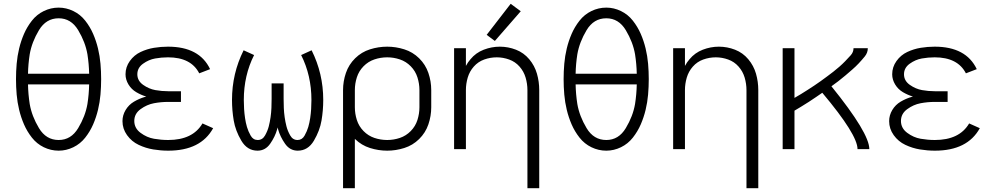

<svg xmlns="http://www.w3.org/2000/svg" viewBox="-20 -783 5215 1008"><path d="M288 8Q247 8 210 -10Q173 -28 147.5 -60.5Q122 -93 106 -130Q90 -167 80.5 -206.5Q71 -246 67.5 -286.5Q64 -327 64 -367.5Q64 -408 67.5 -448.5Q71 -489 80.5 -528.5Q90 -568 106 -605Q122 -642 147.5 -674.5Q173 -707 210 -725Q247 -743 288 -743Q328 -743 365 -725Q402 -707 427.5 -674.5Q453 -642 469 -605Q485 -568 494.5 -528.5Q504 -489 507.5 -448.5Q511 -408 511 -367.5Q511 -327 507.5 -286.5Q504 -246 494.5 -206.5Q485 -167 469 -130Q453 -93 427.5 -60.5Q402 -28 365 -10Q328 8 288 8ZM288 -48Q353 -48 390.5 -110.5Q428 -173 439 -237Q447 -288 448 -340H127Q128 -288 136 -237Q147 -173 184.5 -110.5Q222 -48 288 -48ZM127 -396H448Q447 -447 439 -498Q428 -562 390.5 -624.5Q353 -687 288 -687Q222 -687 184.5 -624.5Q147 -562 136 -498Q128 -447 127 -396Z M863 8Q824 8 784.5 1.5Q745 -5 708 -22.5Q671 -40 647 -73.5Q623 -107 623 -147Q623 -178 639.5 -205.5Q656 -233 683 -249Q710 -265 740 -274L748 -276Q721 -284 695.5 -299Q670 -314 654.5 -339.5Q639 -365 639 -393Q639 -431 661.5 -462.5Q684 -494 718 -510Q752 -526 788.5 -532Q825 -538 862 -538Q1027 -538 1083 -420L1026 -398Q983 -482 862 -482Q828 -482 794.5 -476Q761 -470 731 -448.5Q701 -427 701 -393Q701 -359 731.5 -337.5Q762 -316 795.5 -310Q829 -304 863 -304H930V-248H863Q825 -248 788 -241Q751 -234 718 -210Q685 -186 685 -148Q685 -110 718 -85.5Q751 -61 788.5 -54.5Q826 -48 863 -48Q992 -48 1043 -135L1099 -110Q1034 8 863 8Z M1332 8Q1278 8 1247 -44.5Q1216 -97 1207 -150.5Q1198 -204 1198 -258Q1198 -397 1259 -519L1314 -494Q1260 -387 1260 -258Q1260 -234 1261.5 -210.5Q1263 -187 1266.5 -163Q1270 -139 1276.5 -116.5Q1283 -94 1296 -71Q1309 -48 1333 -48Q1358 -48 1371.5 -72Q1385 -96 1391 -119.5Q1397 -143 1400.5 -167.5Q1404 -192 1405 -216.5Q1406 -241 1406 -265V-345H1469V-265Q1469 -241 1470 -216.5Q1471 -192 1474.5 -167.5Q1478 -143 1484 -119.5Q1490 -96 1503.5 -72Q1517 -48 1542 -48Q1566 -48 1579 -71Q1592 -94 1598.5 -116.5Q1605 -139 1608.5 -163Q1612 -187 1613.5 -210.5Q1615 -234 1615 -258Q1615 -387 1561 -494L1616 -519Q1677 -397 1677 -258Q1677 -204 1668 -150.5Q1659 -97 1628 -44.5Q1597 8 1543 8Q1502 8 1476.5 -28.5Q1451 -65 1440 -104L1438 -114L1435 -104Q1424 -65 1398.5 -28.5Q1373 8 1332 8Z M1781 205V-310Q1781 -356 1796 -400Q1811 -444 1844.5 -477Q1878 -510 1922.5 -524Q1967 -538 2013 -538Q2058 -538 2102.5 -524Q2147 -510 2180.5 -477Q2214 -444 2229 -400Q2244 -356 2244 -310V-220Q2244 -174 2229 -130Q2214 -86 2180.5 -53Q2147 -20 2102.5 -6Q2058 8 2013 8Q1967 8 1922.5 -6Q1878 -20 1844 -53L1843 -54V205ZM2013 -48Q2047 -48 2079.5 -59Q2112 -70 2136.5 -95Q2161 -120 2171.5 -153Q2182 -186 2182 -220V-310Q2182 -344 2171.5 -377Q2161 -410 2136.5 -435Q2112 -460 2079.5 -471Q2047 -482 2013 -482Q1978 -482 1945.5 -471Q1913 -460 1888.5 -435Q1864 -410 1853.5 -377Q1843 -344 1843 -310V-220Q1843 -186 1853.5 -153Q1864 -120 1888.5 -95Q1913 -70 1945.5 -59Q1978 -48 2013 -48ZM1781 -215V-219Z M2749 205V-310Q2749 -343 2739.5 -375.5Q2730 -408 2707.5 -433.5Q2685 -459 2653 -470.5Q2621 -482 2588 -482Q2554 -482 2522 -470.5Q2490 -459 2467.5 -433.5Q2445 -408 2435.5 -375.5Q2426 -343 2426 -310V0H2364V-530H2426V-437Q2436 -456 2450 -472Q2478 -506 2519.5 -522Q2561 -538 2604 -538Q2648 -538 2689 -522Q2730 -506 2758.5 -472Q2787 -438 2799 -396Q2811 -354 2811 -310V205ZM2578 -568 2535 -600 2661 -763 2714 -724Z M3163 8Q3122 8 3085 -10Q3048 -28 3022.5 -60.5Q2997 -93 2981 -130Q2965 -167 2955.5 -206.5Q2946 -246 2942.5 -286.5Q2939 -327 2939 -367.5Q2939 -408 2942.5 -448.5Q2946 -489 2955.5 -528.5Q2965 -568 2981 -605Q2997 -642 3022.5 -674.5Q3048 -707 3085 -725Q3122 -743 3163 -743Q3203 -743 3240 -725Q3277 -707 3302.5 -674.5Q3328 -642 3344 -605Q3360 -568 3369.5 -528.5Q3379 -489 3382.5 -448.5Q3386 -408 3386 -367.5Q3386 -327 3382.5 -286.5Q3379 -246 3369.5 -206.5Q3360 -167 3344 -130Q3328 -93 3302.5 -60.5Q3277 -28 3240 -10Q3203 8 3163 8ZM3163 -48Q3228 -48 3265.5 -110.5Q3303 -173 3314 -237Q3322 -288 3323 -340H3002Q3003 -288 3011 -237Q3022 -173 3059.5 -110.5Q3097 -48 3163 -48ZM3002 -396H3323Q3322 -447 3314 -498Q3303 -562 3265.5 -624.5Q3228 -687 3163 -687Q3097 -687 3059.5 -624.5Q3022 -562 3011 -498Q3003 -447 3002 -396Z M3899 205V-310Q3899 -343 3889.5 -375.5Q3880 -408 3857.5 -433.5Q3835 -459 3803 -470.5Q3771 -482 3738 -482Q3704 -482 3672 -470.5Q3640 -459 3617.5 -433.5Q3595 -408 3585.5 -375.5Q3576 -343 3576 -310V0H3514V-530H3576V-437Q3586 -456 3600 -472Q3628 -506 3669.5 -522Q3711 -538 3754 -538Q3798 -538 3839 -522Q3880 -506 3908.5 -472Q3937 -438 3949 -396Q3961 -354 3961 -310V205Z M4089 0V-530H4151V-269Q4168 -279 4185 -289L4220 -311Q4237 -322 4254.5 -333.5Q4272 -345 4288.5 -357Q4305 -369 4322 -381.5Q4339 -394 4355 -406.5Q4371 -419 4387 -433Q4403 -447 4417 -461.5Q4431 -476 4446 -492.5Q4461 -509 4461 -530H4536Q4536 -506 4520 -486.5Q4504 -467 4488 -450Q4472 -433 4454 -417.5Q4436 -402 4418 -386.5Q4400 -371 4381.5 -357Q4363 -343 4345 -330Q4544 -84 4544 0H4482Q4482 -76 4297 -296Q4281 -285 4265 -274Q4246 -261 4226 -248L4186 -223Q4168 -213 4151 -202V0Z M4888 8Q4849 8 4809.5 1.5Q4770 -5 4733 -22.5Q4696 -40 4672 -73.5Q4648 -107 4648 -147Q4648 -178 4664.5 -205.5Q4681 -233 4708 -249Q4735 -265 4765 -274L4773 -276Q4746 -284 4720.5 -299Q4695 -314 4679.5 -339.5Q4664 -365 4664 -393Q4664 -431 4686.5 -462.5Q4709 -494 4743 -510Q4777 -526 4813.5 -532Q4850 -538 4887 -538Q5052 -538 5108 -420L5051 -398Q5008 -482 4887 -482Q4853 -482 4819.5 -476Q4786 -470 4756 -448.5Q4726 -427 4726 -393Q4726 -359 4756.5 -337.5Q4787 -316 4820.5 -310Q4854 -304 4888 -304H4955V-248H4888Q4850 -248 4813 -241Q4776 -234 4743 -210Q4710 -186 4710 -148Q4710 -110 4743 -85.5Q4776 -61 4813.5 -54.5Q4851 -48 4888 -48Q5017 -48 5068 -135L5124 -110Q5059 8 4888 8Z"/></svg>

Font: Jozsika Light
Style: Regular
Weight: 300
Monospace: yes
Designer: Belleve Invis
Foundry: Belleve Invis
Version: 2.1.0